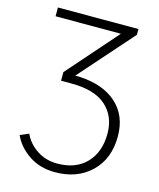

<svg xmlns="http://www.w3.org/2000/svg" viewBox="-135 -813 941 1134"><g transform="rotate(15 335.5 -246.0)"><path d="M52.7 68.4 105.5 45.9Q130.9 101.6 185.1 137.7Q239.3 173.8 309.6 173.8Q423.8 173.8 487.8 106.4Q551.8 39.1 551.8 -73.2Q551.8 -179.7 481.4 -242.2Q411.1 -304.7 270.5 -304.7H206.1V-357.4L475.6 -664.1H76.2V-717.8H568.4V-682.6L279.3 -355.5H301.8Q450.2 -348.6 532.7 -274.4Q615.2 -200.2 615.2 -74.2Q615.2 63.5 530.8 145Q446.3 226.6 310.5 226.6Q217.8 226.6 150.4 181.2Q83 135.7 52.7 68.4Z"/></g></svg>

Font: Gothic A1 Light
Style: Regular
Weight: 300
Version: Version 2.50